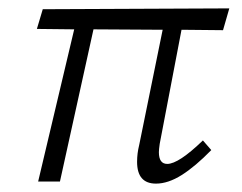

<svg xmlns="http://www.w3.org/2000/svg" viewBox="-20 -433 577 458"><path d="M361 -90Q359 -76 359 -70Q359 -42 379 -42Q406 -42 464 -98L484 -75Q446 -36 413.5 -15.5Q381 5 352 5Q307 5 307 -47Q307 -67 312 -87L368 -362L203 -363L123 0H71L157 -363L68 -364L82 -411L527 -413L512 -361L413 -362Z"/></svg>

Font: Ysabeau Infant Semilight
Style: Italic
Weight: 300
Italic angle: -12°
Designer: Christian Thalmann (Catharsis Fonts)
Version: Version 0.003